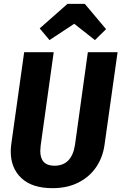

<svg xmlns="http://www.w3.org/2000/svg" viewBox="-20 -965 633 1001"><path d="M525 -210Q516 -145 481.5 -94Q447 -43 389 -13.5Q331 16 254 16Q147 16 91.5 -36.5Q36 -89 36 -175Q36 -194 39 -215L106 -693H260L192 -206Q190 -186 190 -178Q190 -101 264 -101Q354 -101 371 -210L438 -693H593ZM238 -756 187 -817 332 -945H422L533 -813L475 -756L367 -841Z"/></svg>

Font: Fira Sans Condensed
Style: Bold Italic
Weight: 700
Width: 3
Italic angle: -8°
Designer: Carrois Corporate & Edenspiekermann AG
Foundry: Carrois Corporate GbR & Edenspiekermann AG
Version: Version 4.203